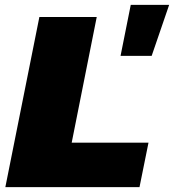

<svg xmlns="http://www.w3.org/2000/svg" viewBox="-20 -770 716 790"><path d="M2 0 142 -700H378L275 -183H591L554 0ZM476 -540 518 -750H676L604 -540Z"/></svg>

Font: Montserrat Black
Style: Italic
Weight: 900
Italic angle: -11.3°
Designer: Julieta Ulanovsky
Foundry: Julieta Ulanovsky
Version: Version 9.000; ttfautohint (v1.8.4.7-5d5b)